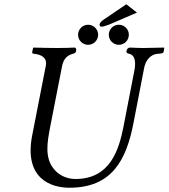

<svg xmlns="http://www.w3.org/2000/svg" viewBox="-20 -870 790 900"><path d="M305 10C503 10 572 -117 606 -295L656 -553C662 -581 680 -615 721 -618C737 -619 745 -620 747 -627L750 -645L749 -647C713 -646 674 -645 652 -645C630 -645 615 -646 591 -647C579 -647 574 -638 573 -631C571 -624 575 -620 585 -618C617 -611 616 -571 610 -540L559 -277C537 -165 495 -31 334 -31C288 -31 252 -52 230 -81C189 -134 202 -204 214 -269L270 -555C275 -583 286 -609 322 -618C330 -620 335 -622 337 -632C338 -638 337 -647 329 -647C305 -646 288 -645 249 -645C212 -645 172 -646 137 -647L135 -645L131 -627C130 -622 133 -618 138 -618C170 -615 202 -602 195 -563L131 -236C91 -32 220 10 305 10ZM457 -745C463 -745 476 -749 492 -755L622 -811L572 -850L463 -776C453 -768 447 -762 447 -754C447 -747 450 -745 457 -745ZM346 -707C346 -681 367 -660 393 -660C419 -660 440 -681 440 -707C440 -733 419 -754 393 -754C367 -754 346 -733 346 -707ZM490 -707C490 -681 511 -660 537 -660C563 -660 584 -681 584 -707C584 -733 563 -754 537 -754C511 -754 490 -733 490 -707Z"/></svg>

Font: Libertinus Serif
Style: Italic
Weight: 400
Italic angle: -12°
Designer: Philipp H. Poll, Khaled Hosny
Foundry: Caleb Maclennan
Version: Version 7.050;RELEASE